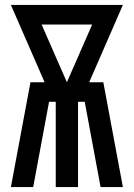

<svg xmlns="http://www.w3.org/2000/svg" viewBox="-20 -755 540 775"><path d="M24 0 103 -423H160L24 -735H476L340 -423H397L476 0H386L322 -344H295V0H205V-344H178L114 0ZM250 -423 352 -656H148Z"/></svg>

Font: Iosevka SS18 Semibold
Style: Regular
Weight: 600
Monospace: yes
Designer: Belleve Invis
Foundry: Belleve Invis
Version: Version 25.1.1; ttfautohint (v1.8.4)